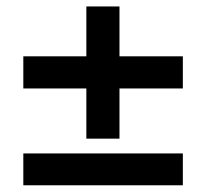

<svg xmlns="http://www.w3.org/2000/svg" viewBox="-20 -629 626 583"><path d="M242.2 -208V-360.4H50.8V-458H242.2V-609.4H342.8V-458H535.2V-360.4H342.8V-208ZM50.8 -66.4V-163.1H535.2V-66.4Z"/></svg>

Font: Min Sans Bold
Style: Regular
Weight: 700
Designer: Jinseong-Kim, NotoSansCJK, Nunito
Foundry: Jinseong-Kim
Version: Version 1.400;Glyphs 3.1.2 (3151)